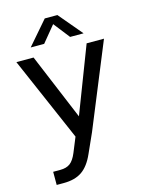

<svg xmlns="http://www.w3.org/2000/svg" viewBox="-137 -780 828 1101"><g transform="rotate(-15 277.5 -230.0)"><path d="M59 162H101Q138 162 160 145.5Q182 129 199 88L235 0L18 -500H120L284 -107L435 -500H538L333 0L281 116Q252 182 210 211Q168 240 101 240H59ZM433 -560H353L278 -656L199 -560H119L240 -700H315Z"/></g></svg>

Font: Goli
Style: Regular
Weight: 400
Designer: jaikishan Patel
Foundry: MagicType
Version: Version 1.000